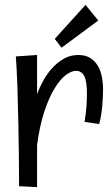

<svg xmlns="http://www.w3.org/2000/svg" viewBox="-20 -751 458 786"><path d="M300.8 -525.9Q329.1 -525.9 348.4 -514.2Q367.7 -502.4 379.6 -482.9Q391.6 -463.4 396.7 -437.7Q401.9 -412.1 401.9 -384.8Q401.9 -357.9 398.9 -320.1Q396 -282.2 386.2 -243.2L326.2 -252Q332 -286.6 334 -315.7Q335.9 -344.7 335.9 -366.2Q335.9 -418.5 325 -439.7Q314 -460.9 291 -460.9Q271 -460.9 247.6 -442.4Q224.1 -423.8 201.7 -386.2Q179.2 -348.6 160.6 -291.5Q142.1 -234.4 131.8 -157.2V15.1L58.1 11.2Q57.6 -130.9 55.4 -231.7Q53.2 -332.5 51.3 -396.5Q48.3 -471.7 44.9 -520L131.8 -525.9V-366.2Q141.6 -392.6 157 -420.7Q172.4 -448.7 193.6 -472.2Q214.8 -495.6 241.5 -510.7Q268.1 -525.9 300.8 -525.9ZM231.9 -555.7 204.1 -591.8 330.1 -731 382.3 -667Z"/></svg>

Font: Englebert
Style: Regular
Weight: 400
Designer: Astigmatic (AOETI)
Foundry: Astigmatic (AOETI)
Version: Version 1.000